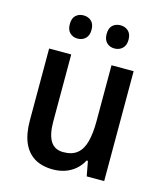

<svg xmlns="http://www.w3.org/2000/svg" viewBox="-112 -820 779 913"><g transform="rotate(15 278.0 -363.0)"><path d="M484.4 -541V0H398.4L384.8 -72.8H378.4Q364.3 -45.9 342.3 -27.3Q320.3 -8.8 293 0.5Q265.6 9.8 233.9 9.8Q179.7 9.8 142.8 -12.5Q106 -34.7 87.2 -78.4Q68.4 -122.1 68.4 -187V-541H177.2V-211.4Q177.2 -146.5 197.5 -114.5Q217.8 -82.5 260.3 -82.5Q303.7 -82.5 328.9 -103.3Q354 -124 364.7 -164.8Q375.5 -205.6 375.5 -265.1V-541ZM133.3 -678.7Q133.3 -708 148.4 -721.9Q163.6 -735.8 186.5 -735.8Q209.5 -735.8 224.9 -721.7Q240.2 -707.5 240.2 -678.7Q240.2 -650.9 224.9 -636.2Q209.5 -621.6 186.5 -621.6Q163.6 -621.6 148.4 -636Q133.3 -650.4 133.3 -678.7ZM314.5 -678.7Q314.5 -708 329.8 -721.9Q345.2 -735.8 368.2 -735.8Q391.1 -735.8 406.7 -721.7Q422.4 -707.5 422.4 -678.7Q422.4 -650.9 406.7 -636.2Q391.1 -621.6 368.2 -621.6Q344.7 -621.6 329.6 -636.2Q314.5 -650.9 314.5 -678.7Z"/></g></svg>

Font: Open Sans SemiCondensed SemiBold
Style: Regular
Weight: 600
Width: 4
Designer: Monotype Design Team
Foundry: Monotype Imaging Inc.
Version: Version 3.000